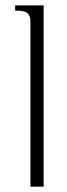

<svg xmlns="http://www.w3.org/2000/svg" viewBox="-20 -704 252 724"><path d="M94.7 0V-616.2Q94.7 -629.4 93.8 -635.7Q92.8 -642.1 87.6 -649.9Q82.5 -657.7 70.3 -660.9Q58.1 -664.1 37.1 -664.1V-683.6H144.5V0Z"/></svg>

Font: Buda
Style: light
Weight: 400
Version: Version 1.002